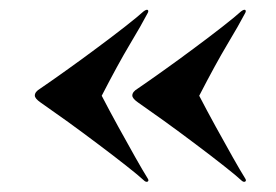

<svg xmlns="http://www.w3.org/2000/svg" viewBox="-20 -426 554 386"><path d="M50 -234Q50 -241.5 61 -248Q83 -263 113.5 -284.8Q144 -306.5 175.2 -329.8Q206.5 -353 231.8 -372.8Q257 -392.5 268.5 -403Q274.5 -407.5 277 -406Q279.5 -404 276.5 -399Q264.5 -376 241 -336.8Q217.5 -297.5 184.5 -233.5Q199.5 -204.5 217.8 -171.2Q236 -138 252 -109.8Q268 -81.5 276.5 -68Q280 -63 277 -61Q273.5 -59 268.5 -64Q259.5 -72.5 234.5 -92.2Q209.5 -112 177.2 -136.2Q145 -160.5 113.8 -183Q82.5 -205.5 61.5 -220Q50 -228 50 -234ZM246 -234Q246 -241.5 257 -248Q279 -263 309.5 -284.8Q340 -306.5 371.2 -329.8Q402.5 -353 427.8 -372.8Q453 -392.5 464.5 -403Q470.5 -407.5 473 -406Q475.5 -404 472.5 -399Q460.5 -376 437 -336.8Q413.5 -297.5 380.5 -233.5Q395.5 -204.5 413.8 -171.2Q432 -138 448 -109.8Q464 -81.5 472.5 -68Q476 -63 473 -61Q469.5 -59 464.5 -64Q455.5 -72.5 430.5 -92.2Q405.5 -112 373.2 -136.2Q341 -160.5 309.8 -183Q278.5 -205.5 257.5 -220Q246 -228 246 -234Z"/></svg>

Font: Fraunces 144pt S000
Style: Bold
Weight: 700
Version: Version 1.000; ttfautohint (v1.8.3)